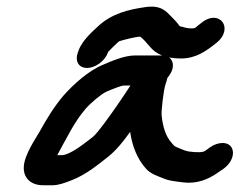

<svg xmlns="http://www.w3.org/2000/svg" viewBox="-20 -551 709 568"><path d="M299.1 -395 300 -397.5C305 -403.3 320.1 -417.7 324.2 -421.5C326.5 -423.6 331.2 -428.6 333.6 -429.3C349 -433.8 377 -441.3 394.3 -442.8C402.5 -437.7 415.4 -422.4 423.6 -412.8C442.1 -390 470.9 -378 515.8 -378C558.2 -378 588.7 -398.9 618.7 -422.9C674.8 -466 629.4 -528 574.3 -482.2L564.6 -474.5C558.7 -469.7 557.7 -467 548.7 -467C537.2 -467 530.8 -468.1 522.3 -470.9C509.3 -475.3 515.6 -468.5 506.2 -481C499.8 -488.6 493.5 -495.3 486.4 -502.3C472.3 -516.4 456.8 -537.8 407.4 -529.6C363 -523.1 309.8 -511.5 268.7 -471.9C259.3 -462.8 224.3 -433.6 213 -403L210.1 -395C201.5 -372 211.4 -350 237.4 -350C262.2 -350 289.9 -370.2 299.1 -395ZM365.9 -298C350.4 -274.8 342.3 -261.7 322.8 -233.9C303.5 -206.4 270.4 -159.5 255.3 -146.4C225.3 -123.3 191.9 -96.2 165.3 -92H149.4C178.4 -144.8 200.8 -191.9 233.2 -229C248.2 -246.8 281.4 -274.1 294.9 -279.8C312.3 -287.5 339 -298 347.2 -298ZM460.1 -387H380.1C346 -387 305.7 -368.2 285 -359.5C241.3 -341.9 197.2 -301.2 167.8 -268.2C139.4 -234.8 117 -197.5 97.1 -161.5C87 -143.1 51.7 -93.4 50.4 -57.3C48.6 -26.6 69.4 -3 107.1 -3H136.1C152.6 -3 171 -9.5 193.2 -18.3C236.9 -35.5 271.6 -65.5 299.8 -87.2C325.4 -107.7 345.4 -133.6 365 -160.8C371.1 -118.6 386.2 -80.1 412.5 -51.4C424.6 -37.6 445.2 -30.3 460.3 -24.6C478.4 -15.7 503.7 -13.9 524.3 -11.2C560.9 -7.2 594.9 -18.9 625.4 -40.9L641.5 -51.9C680.5 -80.4 677.3 -128 638.3 -128C627.1 -128 612.8 -123.5 602.1 -115.7L587 -104.7C581.4 -100.6 565.7 -99 538.5 -102.8C526 -104.8 516.1 -110.5 500.7 -116.5C492.9 -120.3 492.4 -123.1 481.6 -136C468.6 -153.8 461.3 -179.6 458.1 -209.9C456.7 -220.8 463.8 -286.1 469.9 -302.5C472.2 -308.8 473.9 -314.5 475.1 -320.4C478.9 -324.6 485.8 -334.8 488.5 -342C497.6 -366.8 484.9 -387 460.1 -387Z"/></svg>

Font: Just Breathe
Style: BdObl7
Weight: 400
Foundry: Cannot Into Space Fonts
Version: Version 0.72